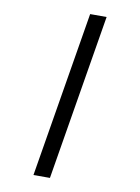

<svg xmlns="http://www.w3.org/2000/svg" viewBox="-102 -891 805 1102"><g transform="rotate(10 300.0 -340.0)"><path d="M172 143 332 -823H428L268 143Z"/></g></svg>

Font: Iosevka Custom Medium Oblique
Style: Regular
Weight: 500
Italic angle: -9°
Designer: Belleve Invis
Foundry: Belleve Invis
Version: Version 27.0.1